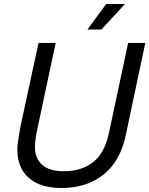

<svg xmlns="http://www.w3.org/2000/svg" viewBox="-20 -926 748 962"><path d="M287 16Q182 16 124.5 -34.5Q67 -85 67 -176Q67 -192 70 -215Q73 -238 77 -260Q81 -282 83 -294L173 -711H259L168 -284Q161 -253 158 -229Q155 -205 155 -188Q155 -133 191 -100.5Q227 -68 300 -68Q386 -68 444.5 -112Q503 -156 525 -256L622 -711H708L610 -248Q583 -119 499 -51.5Q415 16 287 16ZM418 -778 512 -906H606L488 -778Z"/></svg>

Font: Geist Regular
Style: Italic
Weight: 400
Italic angle: -12°
Designer: Basement.studio, Andrés Briganti, Mateo Zaragoza
Foundry: Basement.studio, Vercel, Andrés Briganti, Guido Ferreyra, Mateo Zaragoza
Version: Version 1.500; ttfautohint (v1.8.4.7-5d5b)